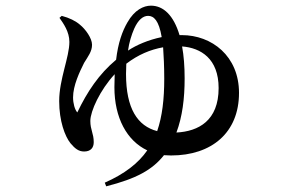

<svg xmlns="http://www.w3.org/2000/svg" viewBox="-20 -585 1040 678"><path d="M190 -522C204 -502 225 -473 225 -437C225 -383 189 -305 189 -228C189 -158 209 -104 229 -79C245 -60 258 -50 277 -50C300 -50 311 -63 311 -83C311 -114 299 -126 299 -158C299 -192 333 -267 385 -323L384 -277C384 -169 428 -88 500 -54C468 -8 420 29 350 60L355 73C461 46 518 15 559 -37L584 -36C728 -36 824 -117 824 -257C824 -387 728 -461 622 -461H614C593 -531 557 -565 513 -565C487 -565 455 -550 430 -506C412 -475 397 -434 390 -374C329 -323 288 -261 253 -188C244 -198 238 -220 238 -241C238 -283 261 -331 277 -363C291 -386 305 -403 305 -427C305 -450 282 -482 262 -498C247 -511 225 -522 198 -529ZM426 -360C468 -392 511 -410 556 -418C558 -388 560 -352 560 -307C560 -235 553 -174 535 -122C466 -140 425 -201 425 -324ZM623 -421C689 -416 752 -378 752 -274C752 -159 681 -121 603 -117C624 -173 632 -237 632 -308C632 -351 629 -389 623 -421ZM432 -406C436 -435 444 -461 454 -484C468 -515 485 -529 503 -529C523 -529 541 -513 551 -454C503 -444 462 -426 433 -407Z"/></svg>

Font: Noto Serif CJK JP SemiBold
Style: Regular
Weight: 600
Designer: Ryoko NISHIZUKA 西塚涼子 (kana & ideographs); Frank Grießhammer (Latin, Greek & Cyrillic); Wenlong ZHANG 张文龙 (bopomofo); San
Foundry: Adobe
Version: Version 2.001;hotconv 1.1.0;makeotfexe 2.6.0